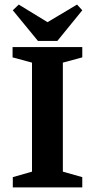

<svg xmlns="http://www.w3.org/2000/svg" viewBox="-20 -820 415 840"><path d="M36 0V-45L120 -69V-546L35 -569V-614H340V-569L255 -546V-69L340 -45V0ZM146 -641 36 -775 62 -800 188 -723 317 -800 340 -775 231 -641Z"/></svg>

Font: Manuale
Style: Bold
Weight: 700
Version: Version 1.002